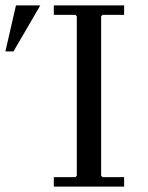

<svg xmlns="http://www.w3.org/2000/svg" viewBox="-129 -690 549 710"><path d="M70 0V-35H150L155 -40V-630L150 -635H70V-670H330V-635H250L245 -630V-40L250 -35H330V0ZM-109 -500 -70 -670H20L-79 -500Z"/></svg>

Font: Brygada 1918
Style: Regular
Weight: 400
Designer: Mateusz Machalski | Borys Kosmynka | Przemek Hoffer
Foundry: NIEPODLEGLA 2018
Version: Version 3.006